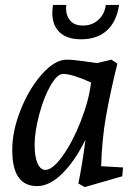

<svg xmlns="http://www.w3.org/2000/svg" viewBox="-20 -747 569 782"><path d="M131 11Q30 11 30 -134Q30 -136 30 -139Q30 -214 64.5 -300.5Q99 -387 151.5 -445.5Q204 -504 251 -504Q278 -504 322 -497.5Q366 -491 375 -490L434 -504L458 -488Q428 -366 411.5 -272Q395 -178 392 -70L481 -65L478 -29L325 15L299 0Q314 -68 328 -178Q286 -92 234 -40.5Q182 11 131 11ZM165 -55Q194 -55 234.5 -111Q275 -167 308.5 -252Q342 -337 351 -411Q273 -446 237 -446Q213 -446 185.5 -398Q158 -350 139.5 -279.5Q121 -209 121 -158.5Q121 -108 133 -81.5Q145 -55 165 -55ZM216 -623Q193 -650 193 -695Q193 -710 196 -727H250Q249 -719 249 -712Q249 -684 265.5 -663.5Q282 -643 318.5 -643Q355 -643 380.5 -666Q406 -689 411 -727H465Q455 -659 415.5 -623Q376 -587 310.5 -587Q245 -587 216 -623Z"/></svg>

Font: Andada
Style: Italic
Weight: 400
Italic angle: -8.29999°
Designer: Carolina Giovagnoli
Foundry: Carolina Giovagnoli
Version: Version 1.003